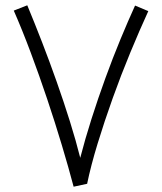

<svg xmlns="http://www.w3.org/2000/svg" viewBox="-20 -702 611 725"><path d="M258 3Q239 -69 213.5 -154Q188 -239 158 -328.5Q128 -418 96 -503.5Q64 -589 32 -662L83 -682Q110 -617 138.5 -543.5Q167 -470 194 -393.5Q221 -317 244 -243.5Q267 -170 283 -106Q301 -176 325.5 -253Q350 -330 378 -407Q406 -484 435 -554Q464 -624 490 -681L540 -660Q507 -588 472 -503.5Q437 -419 405.5 -331Q374 -243 348.5 -159.5Q323 -76 309 -8Z"/></svg>

Font: Noto Sans Arabic Light
Style: Regular
Weight: 300
Designer: Monotype Design Team, Nadine Chahine, Nizar Qandah and Khaled Hosny
Foundry: Monotype Imaging Inc.
Version: Version 2.012; ttfautohint (v1.8.4.7-5d5b)